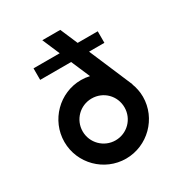

<svg xmlns="http://www.w3.org/2000/svg" viewBox="-177 -880 950 1010"><g transform="rotate(-30 297.5 -375.0)"><path d="M521 -317 409 -580H502V-650H380L335 -755H226L271 -650H112V-580H300L349 -466C332 -470 315 -472 297 -472C166 -472 59 -364 59 -233C59 -102 166 5 297 5C428 5 536 -102 536 -233C536 -263 530 -291 520 -317ZM170 -233C170 -304 227 -360 297 -360C368 -360 424 -304 424 -233C424 -163 368 -106 297 -106C227 -106 170 -163 170 -233Z"/></g></svg>

Font: Grotesk 03
Style: Bold
Weight: 500
Designer: Frank Adebiaye, contributions by Jérémy Landes, Ariel Martín Pérez
Foundry: Velvetyne Type Foundry
Version: Version 3.000;Glyphs 3.1.2 (3150)